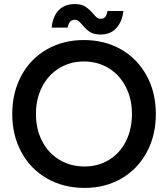

<svg xmlns="http://www.w3.org/2000/svg" viewBox="-20 -908 822 940"><path d="M40 -350Q40 -455 84.5 -537.5Q129 -620 209 -666Q289 -712 391 -712Q493 -712 573 -666Q653 -620 698 -537.5Q743 -455 743 -350Q743 -245 698.5 -162.5Q654 -80 574.5 -34Q495 12 394 12Q291 12 210.5 -34Q130 -80 85 -162.5Q40 -245 40 -350ZM394 -93Q461 -93 514 -125.5Q567 -158 596.5 -216.5Q626 -275 626 -350Q626 -424 596 -482.5Q566 -541 512.5 -574Q459 -607 391 -607Q323 -607 269.5 -574Q216 -541 186 -482.5Q156 -424 156 -350Q156 -275 186.5 -216.5Q217 -158 271 -125.5Q325 -93 394 -93ZM384 -785Q372 -799 364.5 -805Q357 -811 347 -811Q333 -811 324.5 -803Q316 -795 311 -773H233Q238 -827 267 -857.5Q296 -888 345 -888Q378 -888 397 -876Q416 -864 435 -842Q447 -828 454.5 -822Q462 -816 473 -816Q488 -816 495.5 -825.5Q503 -835 506 -854H584Q578 -802 549.5 -770.5Q521 -739 473 -739Q440 -739 421 -751Q402 -763 384 -785Z"/></svg>

Font: Oak Sans SemiBold
Style: Regular
Weight: 600
Designer: Erik Kennedy, Walven
Foundry: Erik Kennedy, Walven
Version: Version 1.000